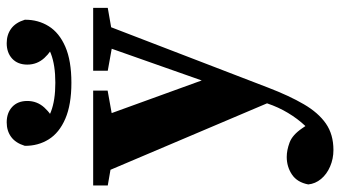

<svg xmlns="http://www.w3.org/2000/svg" viewBox="-244 -541 1020 576"><g transform="rotate(-90 266.0 -253.0)"><path d="M104 237.3Q77.6 237.3 54.5 227.3Q31.4 217.4 17.1 200.2Q2.8 182.9 0.7 161.8Q7.1 128.4 30.5 112.8Q53.9 97.2 83.3 97.2Q103.3 97.2 126.3 105.7Q149.3 114.2 169.3 143.7L200.3 189.2L162.7 206.5L132.2 189.2Q156 174.3 177 152Q197.9 129.8 215.2 101Q232.5 72.3 243.8 38.7L270.4 -37L274.1 -48.3L362 -298L427.4 -483.5H493L291.3 40.9Q266.8 104.8 241.3 148.4Q215.9 192 183.3 214.7Q150.7 237.3 104 237.3ZM254.5 62.9 22.6 -483.5H194.6L321.7 -132.9L328.7 -112.2ZM-2.4 -439.7V-483.5H282.2V-440.1L192.5 -424H88.3ZM341.8 -439.7V-483.5H530.4V-439.7L444.5 -424.7H425.2ZM305.7 -548.8Q240.2 -548.8 197.9 -567Q155.6 -585.2 135.9 -616.9Q116.2 -648.5 116.5 -688.5Q125 -716.2 143.2 -729.5Q161.5 -742.9 186.9 -742.9Q215.5 -742.9 233.3 -726.4Q251.1 -709.8 251.1 -681Q251.1 -651.8 231.4 -630Q211.7 -608.1 181 -595.7L155 -651Q185 -623.4 218.9 -610.2Q252.8 -597 305.7 -597Q358.5 -597 392.8 -610.2Q427.1 -623.4 456.3 -651L430.4 -595.7Q399.9 -608.1 380 -630Q360.2 -651.8 360.2 -681Q360.2 -709.8 378 -726.4Q395.8 -742.9 424.4 -742.9Q449.8 -742.9 468.1 -729.5Q486.3 -716.2 494.8 -688.5Q495.1 -648.5 475.4 -616.9Q455.7 -585.2 413.8 -567Q371.8 -548.8 305.7 -548.8Z"/></g></svg>

Font: Source Serif 4 Variable
Style: Regular
Weight: 400
Designer: Frank Grießhammer
Foundry: Adobe
Version: Version 4.005;hotconv 1.1.0;makeotfexe 2.6.0